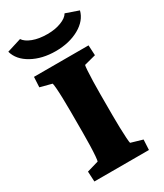

<svg xmlns="http://www.w3.org/2000/svg" viewBox="-205 -837 776 911"><g transform="rotate(-30 182.5 -381.0)"><path d="M32.2 0 29.3 -55.7 92.8 -74.2Q94.7 -78.1 96.7 -100.6Q98.6 -123 99.6 -157.2Q100.6 -191.4 100.6 -228.5V-345.7Q100.6 -383.8 99.6 -418Q98.6 -452.1 96.7 -475.1Q94.7 -498 92.8 -501L29.3 -517.6L32.2 -573.2H331.1L334 -517.6L270.5 -501Q268.6 -496.1 267.1 -471.7Q265.6 -447.3 264.6 -413.1Q263.7 -378.9 263.7 -345.7V-228.5Q263.7 -196.3 264.6 -162.6Q265.6 -128.9 267.1 -104.5Q268.6 -80.1 270.5 -74.2L334 -55.7L331.1 0ZM308.6 -761.7 378.9 -737.3Q366.2 -687.5 312 -657.2Q257.8 -627 183.6 -627Q109.4 -627 54.7 -657.2Q0 -687.5 -13.7 -737.3L64.5 -761.7Q77.1 -742.2 110.4 -729.5Q143.6 -716.8 190.4 -716.8Q232.4 -716.8 265.1 -729.5Q297.9 -742.2 308.6 -761.7Z"/></g></svg>

Font: Crimson Pro Black
Style: Regular
Weight: 900
Designer: Jacques Le Bailly
Foundry: Baron von Fonthausen
Version: Version 1.003